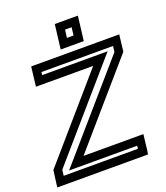

<svg xmlns="http://www.w3.org/2000/svg" viewBox="-182 -962 944 1094"><g transform="rotate(-20 290.0 -415.0)"><path d="M529 0 537 -68 540 -93H515H177L587 -566L593 -573L594 -581L602 -649L605 -674H580H96H71L68 -649L60 -581L57 -556H82H404L-6 -83L-12 -76L-13 -68L-22 0L-25 25H0H500H525L529 0ZM482 -25H32L36 -60L475 -566L510 -606H460H113L115 -624H549L545 -589L106 -83L71 -43H121H484L482 -25ZM405 -732 417 -830 420 -855H395H305H280L277 -830L265 -732L262 -707H287H377H402L405 -732ZM358 -757H318L324 -805H364L358 -757Z"/></g></svg>

Font: Gamestation Display Outline
Style: Italic
Weight: 400
Designer: Jonas Hecksher
Foundry: Jonas Hecksher, Playtypeª, e-types AS
Version: Version 1.003